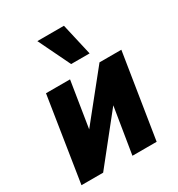

<svg xmlns="http://www.w3.org/2000/svg" viewBox="-178 -867 910 982"><g transform="rotate(-30 277.0 -375.5)"><path d="M16 0 94 -498H236L181 -153H133L410 -498H539L460 0H317L373 -345H419L144 0ZM280 -563 189 -751H346L389 -563Z"/></g></svg>

Font: Nunito Sans 10pt Condensed Black
Style: Italic
Weight: 900
Width: 3
Italic angle: -9°
Designer: Vernon Adams
Foundry: Vernon Adams
Version: Version 3.101;gftools[0.9.27]